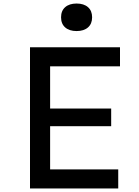

<svg xmlns="http://www.w3.org/2000/svg" viewBox="-20 -1068 790 1088"><path d="M150 -800H660V-692H264V-453H610V-353H264V-108H650V0H150ZM326 -970Q326 -1007 349.5 -1027.5Q373 -1048 414 -1048Q455 -1048 478.5 -1027.5Q502 -1007 502 -970Q502 -933 478.5 -912.5Q455 -892 414 -892Q373 -892 349.5 -912.5Q326 -933 326 -970Z"/></svg>

Font: Martian Mono Custom sWd Rg
Style: Regular
Weight: 400
Width: 6
Monospace: yes
Designer: Alex Havermale
Foundry: Evil Martians
Version: Version 1.000